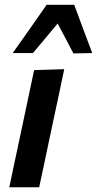

<svg xmlns="http://www.w3.org/2000/svg" viewBox="-20 -796 412 816"><path d="M19.5 0Q29.5 -48 41.5 -104.5Q52.5 -155 65.5 -217L76 -266.5Q91.5 -339 102.5 -392Q113.5 -444.5 125 -498L253 -502Q241.5 -446.5 230.2 -393.5Q219 -340.5 203 -266.5L192.5 -217Q179.5 -155 168.8 -104.5Q158 -54 146.5 0ZM34 -570.5Q71 -622.5 106.5 -673Q142 -724 178 -775.5H295.5Q314.5 -724.5 333.5 -673Q352.5 -621.5 372 -570.5L292 -569Q276 -600 259 -632L225 -696Q198.5 -664 172.5 -633Q146 -601.5 120 -570.5Z"/></svg>

Font: Heraclito SemiBold
Style: Italic
Weight: 600
Italic angle: -12°
Designer: Kostas Bartsokas (font) & Cristiano Sobral (main changes)
Foundry: Kostas Bartsokas (font) & Cristiano Sobral (main changes)
Version: Version 1.00;July 8, 2020;FontCreator 13.0.0.2655 64-bit